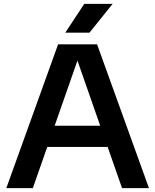

<svg xmlns="http://www.w3.org/2000/svg" viewBox="-20 -968 798 988"><path d="M12.5 0 279 -740H479.5L746.5 0H608L370.5 -679H386.5L149 0ZM188 -212 220 -321H538L570 -212ZM316 -800 413.5 -948H559.5L440.5 -800Z"/></svg>

Font: Encode Sans SemiExpanded SemiBold
Style: Regular
Weight: 600
Width: 6
Designer: Multiple Designers
Foundry: Impallari Type
Version: Version 3.002